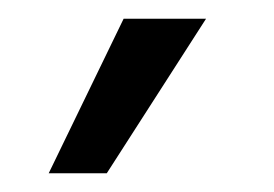

<svg xmlns="http://www.w3.org/2000/svg" viewBox="-20 -740 293 205"><path d="M94 -555H32L112 -720H200Z"/></svg>

Font: Ek Mukta
Style: Regular
Weight: 400
Designer: Girish Dalvi and Yashodeep Gholap
Foundry: Ek Type
Version: Version 2.538;PS 1.001;hotconv 16.6.51;makeotf.lib2.5.65220;